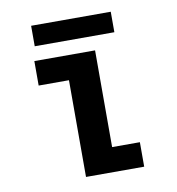

<svg xmlns="http://www.w3.org/2000/svg" viewBox="-75 -712 720 780"><g transform="rotate(-10 285.0 -322.0)"><path d="M104.5 -643.5H433V-559H104.5ZM343 -101H457.5V0H217.5V-399H92.5V-500H343Z"/></g></svg>

Font: League Mono Narrow SemiBold
Style: Regular
Weight: 600
Width: 3
Designer: Tyler Finck
Foundry: The League of Moveable Type / Tyler Finck
Version: Version 2.210